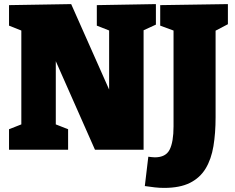

<svg xmlns="http://www.w3.org/2000/svg" viewBox="-20 -730 1146 936"><path d="M452 -705 740 -710V-610L653 -570L680 -611V0H443L224 -495H252V-95L223 -135L312 -100V0H24V-100L113 -135L84 -95V-610L102 -574L24 -605V-705L327 -710L541 -228H512V-610L541 -570L452 -605ZM761 -705 1091 -710V-612L1011 -570L1031 -610V-158Q1031 -81 1020.5 -17.5Q1010 46 982.5 91.5Q955 137 906 161.5Q857 186 780 186Q758 186 735 183.5Q712 181 686 177L703 34Q713 35 720.5 36Q728 37 735 37Q788 37 807 -0.5Q826 -38 826 -114V-610L848 -573L761 -605Z"/></svg>

Font: Bitter Thin Black
Style: Regular
Weight: 900
Version: Version 3.020